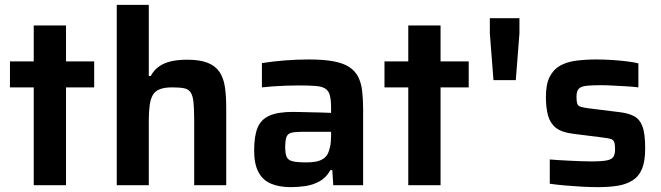

<svg xmlns="http://www.w3.org/2000/svg" viewBox="-20 -763 2724 791"><path d="M119 0V-403H21V-510H119V-658H252V-510H368V-403H252V0Z M461 0V-743H593V-450H601Q614 -474 635 -489Q656 -504 685 -510.5Q714 -517 751 -517Q803 -517 835 -504.5Q867 -492 884 -467Q901 -442 906.5 -405Q912 -368 912 -319V0H780V-270Q780 -316 777 -343Q774 -370 765 -383Q756 -396 738 -399.5Q720 -403 690 -403Q658 -403 638.5 -395.5Q619 -388 609.5 -371.5Q600 -355 596.5 -328.5Q593 -302 593 -264V0Z M1179 8Q1130 8 1096 -6.5Q1062 -21 1044.5 -54.5Q1027 -88 1027 -143Q1027 -202 1041 -236.5Q1055 -271 1090 -286.5Q1125 -302 1187 -302Q1197 -302 1215 -301.5Q1233 -301 1256 -300.5Q1279 -300 1302 -299.5Q1325 -299 1344 -298V-318Q1344 -351 1339 -370Q1334 -389 1320 -398Q1306 -407 1279 -409Q1252 -411 1209 -411Q1187 -411 1158 -410Q1129 -409 1102 -407Q1075 -405 1059 -403V-503Q1102 -510 1152 -514Q1202 -518 1253 -518Q1313 -518 1353.5 -510.5Q1394 -503 1418.5 -487Q1443 -471 1455.5 -446.5Q1468 -422 1472 -388.5Q1476 -355 1476 -312V0H1353L1349 -62H1341Q1324 -31 1296.5 -16Q1269 -1 1238.5 3.5Q1208 8 1179 8ZM1242 -94Q1264 -94 1280.5 -97Q1297 -100 1309.5 -107.5Q1322 -115 1329 -127Q1336 -140 1340 -159Q1344 -178 1344 -205V-220H1223Q1195 -220 1180 -216Q1165 -212 1160 -198Q1155 -184 1155 -156Q1155 -130 1161 -116.5Q1167 -103 1186 -98.5Q1205 -94 1242 -94Z M1662 0V-403H1564V-510H1662V-658H1795V-510H1911V-403H1795V0Z M2013 -433 1998 -626V-688H2120V-626L2105 -433Z M2443 8Q2412 8 2376.5 6Q2341 4 2307 1Q2273 -2 2245 -6V-106Q2260 -105 2280.5 -103.5Q2301 -102 2325 -101Q2349 -100 2372 -99Q2395 -98 2415 -98Q2461 -98 2481.5 -102.5Q2502 -107 2508 -118.5Q2514 -130 2514 -149Q2514 -169 2510 -178.5Q2506 -188 2495 -191Q2484 -194 2459 -197L2340 -212Q2293 -218 2269.5 -237Q2246 -256 2237.5 -288Q2229 -320 2229 -364Q2229 -416 2244.5 -446.5Q2260 -477 2287.5 -492.5Q2315 -508 2353.5 -513Q2392 -518 2437 -518Q2467 -518 2499 -516Q2531 -514 2560.5 -510.5Q2590 -507 2610 -502V-403Q2587 -406 2559 -407.5Q2531 -409 2504 -410.5Q2477 -412 2456 -412Q2418 -412 2395.5 -409.5Q2373 -407 2364 -397Q2355 -387 2355 -364Q2355 -346 2358 -336.5Q2361 -327 2371 -323.5Q2381 -320 2403 -317L2532 -301Q2567 -297 2591 -285Q2615 -273 2626.5 -243Q2638 -213 2638 -152Q2638 -99 2625 -67.5Q2612 -36 2585.5 -19.5Q2559 -3 2523.5 2.5Q2488 8 2443 8Z"/></svg>

Font: Saira Thin SemiBold
Style: Regular
Weight: 600
Version: Version 1.101